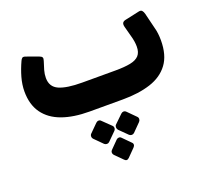

<svg xmlns="http://www.w3.org/2000/svg" viewBox="-129 -591 1176 1085"><g transform="rotate(-20 459.0 -48.0)"><path d="M352.9 6.2Q257.1 6.2 188.2 -18.6Q119.4 -43.4 82.2 -95.1Q45 -146.9 45 -225.7Q45 -266.6 57.1 -309.7Q69.3 -352.7 88.8 -394.9Q93 -404.7 99.3 -409.7Q105.5 -414.7 121.5 -408.5L190.6 -383.6Q205.1 -378.5 208.2 -371.5Q211.4 -364.5 206.7 -351Q198 -325.2 191.5 -302.2Q185 -279.1 185 -256.5Q185 -202.7 230.9 -182.3Q276.9 -161.9 369.1 -161.9H569Q623.4 -161.9 658.9 -168.9Q694.4 -175.9 711.5 -194.6Q728.6 -213.4 728.6 -248Q728.6 -278.9 718.1 -315.1L701.8 -376Q697.8 -391.7 702.3 -399.9Q706.9 -408.1 719.5 -411.1L806 -429.9Q820 -433.2 826.7 -425.7Q833.5 -418.2 836.9 -404.1L859 -313.7Q864.5 -294.6 866.7 -275.1Q869 -255.5 869 -234.7Q869 -145.6 829.9 -92.8Q790.9 -40 719.7 -16.9Q648.6 6.2 552.1 6.2ZM367 205.9 318.8 157.6Q312.3 150.7 312.4 141.4Q312.5 132.1 318.8 126.2L366.6 78.6Q373.5 71.8 382.3 71.6Q391.1 71.5 397 78.4L446.2 126Q453.1 132.5 452.8 141.6Q452.5 150.7 445.6 157.6L397 205.9Q391.1 211.7 382.5 211.7Q373.9 211.7 367 205.9ZM516.8 205.9 467.9 157.6Q462 150.7 461.8 141.4Q461.6 132.1 467.5 126.2L516.8 78.6Q523.6 71.8 532.2 71.6Q540.9 71.5 547.7 78.4L595 126Q601.9 132.5 601.6 141.6Q601.2 150.7 594.4 157.6L546.5 205.9Q540.2 211.7 531.9 211.7Q523.6 211.7 516.8 205.9ZM442.6 328.4 397 282.7Q390.8 275.9 390.8 267.6Q390.8 259.2 396.6 253.4L442.3 207.1Q448.8 200.9 457.1 200.8Q465.4 200.6 471.2 206.9L516.9 253.1Q523.7 259 523.4 267.1Q523.1 275.2 515.6 282.7L470.6 328.4Q456 342.5 442.6 328.4Z"/></g></svg>

Font: Rubik Light
Style: Italic
Weight: 300
Italic angle: -12°
Designer: Hubert and Fischer
Foundry: Hubert and Fischer
Version: Version 2.300;gftools[0.9.30]